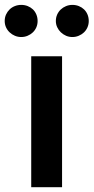

<svg xmlns="http://www.w3.org/2000/svg" viewBox="-64 -780 390 800"><path d="M66.1 -545.5H194.6V0H66.1ZM-44.4 -692.5Q-44.4 -707 -38.9 -719.3Q-33.4 -731.5 -24.1 -740.6Q-14.9 -749.6 -2.3 -754.6Q10.3 -759.6 24.5 -759.6Q39.1 -759.6 51.5 -754.6Q63.9 -749.6 73.2 -740.8Q82.4 -731.9 87.5 -719.5Q92.7 -707 92.7 -692.5Q92.7 -678.3 87.4 -666Q82 -653.8 72.6 -644.9Q63.2 -636 50.8 -630.9Q38.4 -625.7 24.5 -625.7Q10.7 -625.7 -1.8 -630.9Q-14.2 -636 -23.8 -645.1Q-33.4 -654.1 -38.9 -666.2Q-44.4 -678.3 -44.4 -692.5ZM168.7 -692.5Q168.7 -707 174.2 -719.3Q179.7 -731.5 189.1 -740.4Q198.5 -749.3 210.9 -754.4Q223.4 -759.6 237.6 -759.6Q252.1 -759.6 264.6 -754.6Q277 -749.6 286.2 -740.8Q295.5 -731.9 300.6 -719.5Q305.8 -707 305.8 -692.5Q305.8 -678.3 300.4 -666Q295.1 -653.8 285.7 -644.9Q276.3 -636 263.8 -630.9Q251.4 -625.7 237.6 -625.7Q223.7 -625.7 211.3 -631Q198.9 -636.4 189.5 -645.4Q180 -654.5 174.4 -666.5Q168.7 -678.6 168.7 -692.5Z"/></svg>

Font: Inter P Semi Bold
Style: Regular
Weight: 600
Designer: Rasmus Andersson
Foundry: rsms
Version: Version 3.018;git-588b23468